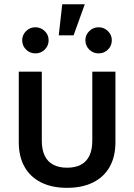

<svg xmlns="http://www.w3.org/2000/svg" viewBox="-20 -879 635 908"><path d="M296.9 9.3Q225.6 9.3 174.3 -16.4Q123 -42 95.9 -90.3Q68.8 -138.7 68.8 -206.5V-540H177.7V-212.9Q177.7 -171.4 191.2 -143.1Q204.6 -114.7 231.4 -100.3Q258.3 -85.9 297.4 -85.9Q336.4 -85.9 363 -100.3Q389.6 -114.7 403.1 -143.1Q416.5 -171.4 416.5 -212.9V-540H525.9V-206.5Q525.9 -138.7 498.8 -90.3Q471.7 -42 420.4 -16.4Q369.1 9.3 296.9 9.3ZM446.3 -626.5Q420.4 -626.5 402.1 -644.5Q383.8 -662.6 383.8 -688.5Q383.8 -713.9 402.1 -731.9Q420.4 -750 446.3 -750Q472.2 -750 490.5 -731.9Q508.8 -713.9 508.8 -688.5Q508.8 -662.6 490.5 -644.5Q472.2 -626.5 446.3 -626.5ZM147.5 -626.5Q121.6 -626.5 103.3 -644.5Q85 -662.6 85 -688.5Q85 -713.9 103.3 -731.9Q121.6 -750 147.5 -750Q173.3 -750 191.7 -731.9Q210 -713.9 210 -688.5Q210 -662.6 191.7 -644.5Q173.3 -626.5 147.5 -626.5ZM257.8 -711.9 274.4 -858.9H380.9L328.1 -711.9Z"/></svg>

Font: V-Inter
Style: Medium-500
Weight: 500
Designer: Rasmus Andersson
Foundry: rsms
Version: Version 4.000;git-4146feb